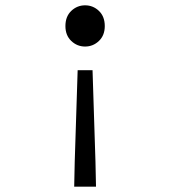

<svg xmlns="http://www.w3.org/2000/svg" viewBox="-20 -518 640 722"><path d="M259 184 261 90 272 -254H328L339 90L341 184ZM300 -343Q270 -343 248 -364Q226 -385 226 -420Q226 -456 248 -477Q270 -498 300 -498Q330 -498 352 -477Q374 -456 374 -420Q374 -385 352 -364Q330 -343 300 -343Z"/></svg>

Font: Source Code Variable
Style: Regular
Weight: 400
Monospace: yes
Designer: Paul D. Hunt, Teo Tuominen
Foundry: Adobe Systems Incorporated
Version: Version 1.010;hotconv 1.0.106;makeotfexe 2.5.65593